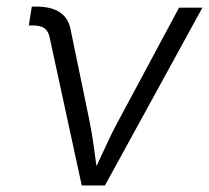

<svg xmlns="http://www.w3.org/2000/svg" viewBox="-20 -566 638 586"><path d="M229.5 0 131.3 -452.6Q127 -472.2 115 -480.2Q103 -488.3 80.1 -488.3H67.9L77.1 -545.9H90.3Q135.7 -545.9 162.1 -528.8Q188.5 -511.7 195.3 -476.6L252 -202.6Q261.2 -157.7 267.1 -112.5Q272.9 -67.4 279.8 -24.9H257.8Q279.3 -67.9 299.6 -112.8Q319.8 -157.7 344.2 -202.6L526.4 -542.5H597.7L300.3 0Z"/></svg>

Font: Inter 16pt Light
Style: Italic
Weight: 300
Italic angle: -9.3988°
Version: Version 4.001;git-66647c0bb